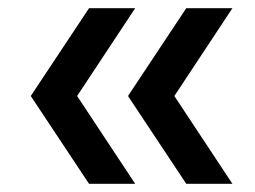

<svg xmlns="http://www.w3.org/2000/svg" viewBox="-20 -516 622 468"><path d="M197 -68 55 -282 197 -496H309.5L168 -282L309.5 -68ZM434 -68 292 -282 434 -496H546.5L405 -282L546.5 -68Z"/></svg>

Font: Encode Sans SemiExpanded Medium
Style: Regular
Weight: 500
Width: 6
Designer: Multiple Designers
Foundry: Impallari Type
Version: Version 3.002